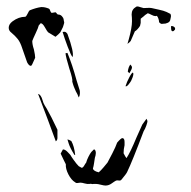

<svg xmlns="http://www.w3.org/2000/svg" viewBox="-20 -509 592 595"><path d="M375 -373 379 -387Q389 -423 389 -443Q389 -455 388 -463V-465Q388 -480 402 -488Q403 -489 406 -489Q409 -489 414.5 -487Q420 -485 425 -484Q430 -484 437.5 -484.5Q445 -485 450 -484Q458 -482 472.5 -479Q487 -476 496 -472L508 -466Q511 -461 509 -454Q508 -445 504.5 -441.5Q501 -438 493 -436L481 -435Q478 -435 473 -440Q473 -445 471 -451Q469 -457 466 -460L462 -459Q457 -459 449.5 -463Q442 -467 438 -468Q427 -461 426 -459L416 -451V-447V-438L414 -429Q412 -425 406.5 -419Q401 -413 398 -412L385 -382Q382 -378 375 -373ZM49 -359Q43 -378 35 -388Q27 -398 15 -408Q7 -414 7 -423Q7 -434 19 -443Q38 -457 58 -457Q61 -457 65.5 -466.5Q70 -476 72 -477Q92 -485 107 -487H111Q120 -487 132 -482Q134 -481 135.5 -476Q137 -471 140 -469Q142 -469 146 -470Q150 -471 152 -471Q154 -470 156 -467Q158 -464 160 -464Q169 -464 174 -456Q176 -454 177 -450Q178 -446 178 -444L179 -440Q179 -437 177.5 -433Q176 -429 175 -425Q172 -420 167 -409Q162 -403 152 -395Q147 -398 140.5 -402Q134 -406 129 -409Q126 -412 119 -424.5Q112 -437 106 -437L100 -430Q99 -424 90.5 -406Q82 -388 80 -382Q80 -371 85 -356Q89 -338 89 -330Q88 -327 80 -310Q78 -305 75 -305Q72 -305 69 -308.5Q66 -312 64 -316ZM510 -428Q510 -419 511 -415Q513 -412 515.5 -412Q518 -412 521 -416Q522 -416 522.5 -418.5Q523 -421 522 -423Q521 -425 517.5 -427Q514 -429 510 -428ZM189 -404Q184 -411 179.5 -410.5Q175 -410 174 -410Q180 -390 190 -363.5Q200 -337 205 -332Q210 -347 189 -404ZM227 -229 217 -261Q204 -309 189 -345L183 -344Q184 -332 195 -296Q206 -263 204 -256L206 -249Q208 -242 210.5 -236.5Q213 -231 215 -226Q220 -218 224 -207Q227 -211 227.5 -218Q228 -225 227 -229ZM389 -300Q389 -295 381 -282Q376 -287 376 -287Q378 -302 384 -309Q389 -304 389 -300ZM382 -252Q373 -239 369 -242Q373 -255 381 -270Q389 -285 392 -284Q395 -281 391 -269.5Q387 -258 382 -252ZM158 -86V-107L140 -144L125 -172Q123 -175 118.5 -182.5Q114 -190 112 -198Q107 -216 98 -218L129 -136L153 -71Q159 -75 158 -86ZM168 -33Q174 -20 178 -12Q182 -4 184 0Q183 14 192 31.5Q201 49 213 56Q216 59 221 58Q226 57 229 57Q234 57 242.5 59.5Q251 62 258 61Q261 60 264 61Q267 62 270 61H278Q283 61 292.5 63.5Q302 66 307 66Q317 66 326 59.5Q335 53 339 51Q341 50 344 50Q346 50 350 50.5Q354 51 357 47Q372 29 374 24Q390 -9 425 -102Q430 -110 433.5 -120Q437 -130 437 -134L434 -141L421 -123L403 -83Q384 -37 372 -19Q369 -22 363 -34Q363 -47 366 -59V-69Q366 -81 359 -81Q355 -81 343 -67Q339 -55 328 -33.5Q317 -12 313 -5Q309 0 301 9.5Q293 19 286 25Q269 21 268 13Q270 7 271.5 -3.5Q273 -14 274 -20Q275 -22 276 -27Q277 -32 277 -35Q277 -39 275.5 -42.5Q274 -46 271 -46L263 -38Q259 -33 254 -23Q249 -13 247 -5Q245 -3 241 4Q237 11 233 11L224 6Q217 -1 208.5 -13Q200 -25 198 -29Q197 -30 189.5 -38Q182 -46 175 -46ZM193 -64Q197 -51 210 -30Q211 -28 213 -29Q210 -56 201 -72Q194 -76 189 -77Z"/></svg>

Font: BM Euljiro oraeorae
Style: Regular
Weight: 400
Designer: Bongjin Kim; Bomjun Kim; Myungsoo Han; Hyesun Chae; Mikyoung Jeong; Wujin Sim; Minjae Kang; Suwha Jang;
Foundry: Sandoll Inc.
Version: Version 1.000;hotconv 1.0.109;makeexe 2.5.65596